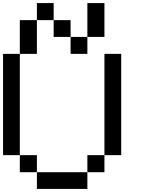

<svg xmlns="http://www.w3.org/2000/svg" viewBox="-20 -1243 929 1263"><path d="M222.7 0Q222.7 -27.3 222.7 -110.4Q305.7 -110.4 554.7 -110.4Q554.7 -83 554.7 0Q471.7 0 222.7 0ZM110.4 -110.4Q110.4 -138.7 110.4 -222.7Q138.7 -222.7 222.7 -222.7Q222.7 -194.3 222.7 -110.4Q194.3 -110.4 110.4 -110.4ZM554.7 -110.4Q554.7 -138.7 554.7 -222.7Q583 -222.7 667 -222.7Q667 -194.3 667 -110.4Q638.7 -110.4 554.7 -110.4ZM0 -222.7Q0 -388.7 0 -888.7Q27.3 -888.7 110.4 -888.7Q110.4 -721.7 110.4 -222.7Q83 -222.7 0 -222.7ZM667 -222.7Q667 -388.7 667 -888.7Q694.3 -888.7 777.3 -888.7Q777.3 -721.7 777.3 -222.7Q750 -222.7 667 -222.7ZM444.3 -888.7Q444.3 -917 444.3 -1000Q471.7 -1000 554.7 -1000Q554.7 -972.7 554.7 -888.7Q527.3 -888.7 444.3 -888.7ZM110.4 -888.7Q110.4 -944.3 110.4 -1110.4Q138.7 -1110.4 222.7 -1110.4Q222.7 -1055.7 222.7 -888.7Q194.3 -888.7 110.4 -888.7ZM333 -1000Q333 -1027.3 333 -1110.4Q360.4 -1110.4 444.3 -1110.4Q444.3 -1083 444.3 -1000Q417 -1000 333 -1000ZM222.7 -1110.4Q222.7 -1138.7 222.7 -1222.7Q250 -1222.7 333 -1222.7Q333 -1194.3 333 -1110.4Q326.2 -1110.4 305.7 -1110.4Q284.2 -1110.4 222.7 -1110.4ZM554.7 -1000Q554.7 -1055.7 554.7 -1222.7Q583 -1222.7 667 -1222.7Q667 -1167 667 -1000Q638.7 -1000 554.7 -1000Z"/></svg>

Font: Ingsat TST_CRD
Style: Regular
Weight: 300
Designer: Tofik Waleny
Version: 1.0